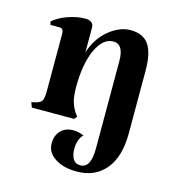

<svg xmlns="http://www.w3.org/2000/svg" viewBox="-82 -401 570 635"><g transform="rotate(15 203.0 -83.0)"><path d="M371 -215V0Q371 80 335 123Q299 166 237 166Q191 166 162 147Q133 128 133 97Q133 70 149 53.5Q165 37 191 37Q210 37 228 45Q219 53 214.5 66.5Q210 80 210 95Q210 116 218 129.5Q226 143 243 143Q279 143 279 77V-223Q279 -281 244 -281Q208 -281 185.5 -232Q163 -183 163 -104Q163 -74 168 -55.5Q173 -37 184 -20L192 -10L184 0H39L33 -17L47 -20Q63 -24 68 -32.5Q73 -41 73 -66V-261Q73 -280 60 -280H28L25 -291Q44 -308 75 -319Q106 -330 135 -330Q148 -330 155.5 -324Q163 -318 163 -308V-222Q178 -271 214.5 -301.5Q251 -332 289 -332Q332 -332 351.5 -304Q371 -276 371 -215Z"/></g></svg>

Font: Katibeh
Style: Regular
Weight: 400
Designer: Arabic design by Kourosh Beigpour, Latin design by Eduardo Tunni, engineering by Lasse Fister
Version: Version 1.000